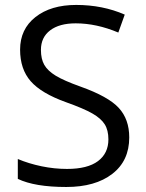

<svg xmlns="http://www.w3.org/2000/svg" viewBox="-20 -744 589 774"><path d="M501 -189.9Q501 -95.7 432.6 -43Q364.3 9.8 247.1 9.8Q120.1 9.8 51.8 -22.9V-103Q95.7 -84.5 147.5 -73.7Q199.2 -63 250 -63Q333 -63 375 -94.5Q417 -126 417 -182.1Q417 -219.2 402.1 -242.9Q387.2 -266.6 352.3 -286.6Q317.4 -306.6 246.1 -332Q146.5 -367.7 103.8 -416.5Q61 -465.3 61 -543.9Q61 -626.5 123 -675.3Q185.1 -724.1 287.1 -724.1Q393.6 -724.1 482.9 -685.1L457 -612.8Q368.7 -649.9 285.2 -649.9Q219.2 -649.9 182.1 -621.6Q145 -593.3 145 -543Q145 -505.9 158.7 -482.2Q172.4 -458.5 204.8 -438.7Q237.3 -418.9 304.2 -395Q416.5 -355 458.7 -309.1Q501 -263.2 501 -189.9Z"/></svg>

Font: Open Sans Y to K
Style: Regular
Weight: 400
Version: Version 1.10